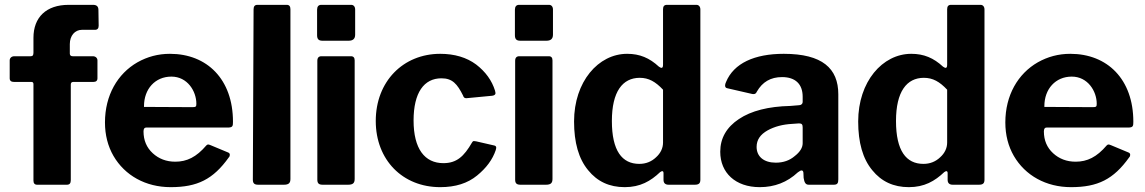

<svg xmlns="http://www.w3.org/2000/svg" viewBox="-20 -762 4722 792"><path d="M280 -530C272 -530 268 -534 268 -541V-580C268 -615 289 -639 318 -639H372C382 -639 387 -645 387 -656L386 -721C386 -735 379 -742 364 -742H263C171 -742 118 -691 118 -606V-545C118 -534 115 -530 106 -530H39C27 -530 20 -522 20 -513V-439C20 -429 26 -424 38 -424H110C115 -424 118 -421 118 -415V-17C118 -6 123 0 133 0H256C267 0 272 -6 272 -19V-413C272 -420 275 -424 282 -424H365C376 -424 382 -429 382 -439V-513C382 -522 375 -530 363 -530Z M572 -220C572 -231 576 -236 584 -236H924C940 -237 941 -243 941 -260C941 -435 834 -540 681 -540C632 -540 588 -528 547 -505C465 -458 413 -369 413 -257C413 -205 425 -159 448 -119C495 -38 581 10 684 10C794 10 859 -22 924 -113C927 -116 928 -120 928 -123C928 -128 926 -131 921 -133L849 -163C844 -165 841 -166 839 -166C836 -166 834 -165 831 -162C790 -114 751 -95 703 -95C666 -95 635 -107 610 -130C585 -153 572 -183 572 -220ZM574 -321C574 -322 574 -323 574 -324C574 -395 620 -446 687 -446C753 -446 790 -386 790 -334C790 -322 788 -320 773 -320Z M1178 -724C1178 -736 1173 -742 1163 -742H1042C1031 -742 1026 -736 1026 -723L1023 -21C1023 -6 1029 0 1045 0H1151C1171 0 1178 -7 1178 -24Z M1445 -723C1445 -735 1438 -742 1429 -742H1305C1294 -742 1288 -735 1288 -722V-617C1288 -601 1294 -594 1310 -594H1418C1436 -594 1445 -602 1445 -619ZM1443 -513C1443 -524 1438 -530 1428 -530H1306C1295 -530 1289 -524 1289 -511V-21C1289 -6 1295 0 1311 0H1416C1436 0 1443 -7 1443 -24Z M1796 -540C1643 -540 1530 -426 1530 -263C1530 -102 1641 10 1796 10C1859 10 1909 -6 1948 -38C1986 -69 2012 -104 2025 -143L2027 -152C2027 -158 2024 -161 2018 -162L1944 -179C1941 -179 1938 -180 1936 -180C1934 -180 1931 -181 1927 -174C1894 -117 1864 -89 1809 -89C1732 -89 1686 -148 1686 -265C1686 -380 1729 -439 1801 -439C1846 -439 1866 -416 1890 -368C1892 -361 1896 -357 1902 -357H1905L2010 -367C2019 -368 2024 -372 2024 -378C2024 -379 2023 -383 2022 -388C2009 -430 1983 -466 1944 -496C1905 -525 1855 -540 1796 -540Z M2261 -723C2261 -735 2254 -742 2245 -742H2121C2110 -742 2104 -735 2104 -722V-617C2104 -601 2110 -594 2126 -594H2234C2252 -594 2261 -602 2261 -619ZM2259 -513C2259 -524 2254 -530 2244 -530H2122C2111 -530 2105 -524 2105 -511V-21C2105 -6 2111 0 2127 0H2232C2252 0 2259 -7 2259 -24Z M2846 0C2863 0 2869 -6 2869 -21V-723C2869 -735 2862 -742 2853 -742H2731C2720 -742 2715 -736 2715 -724V-495C2715 -486 2713 -482 2708 -482C2706 -482 2703 -484 2698 -487C2659 -523 2619 -540 2567 -540C2448 -540 2348 -425 2348 -261C2348 -174 2367 -107 2406 -60C2444 -13 2494 10 2557 10C2621 10 2664 -15 2703 -52C2707 -55 2710 -56 2712 -56C2715 -56 2717 -53 2717 -48V-20C2717 -7 2724 0 2738 0ZM2715 -174C2715 -151 2705 -130 2686 -113C2667 -95 2644 -86 2617 -86C2546 -86 2504 -140 2504 -263C2504 -384 2548 -441 2619 -441C2656 -441 2684 -425 2715 -392Z M3271 -51C3278 -56 3283 -59 3286 -59C3291 -59 3293 -56 3294 -50L3295 -28C3298 -9 3303 0 3316 0H3419C3434 0 3438 -6 3438 -22V-373C3438 -480 3372 -540 3213 -540C3092 -540 3007 -501 2975 -424C2972 -418 2971 -413 2971 -409C2971 -403 2974 -399 2980 -398L3080 -375C3083 -374 3086 -374 3089 -374C3095 -374 3099 -377 3102 -384C3125 -424 3159 -444 3206 -444C3261 -444 3291 -415 3291 -363V-342C3291 -333 3284 -328 3276 -328L3240 -325C3150 -323 3079 -305 3028 -271C2977 -237 2951 -192 2951 -136C2951 -49 3014 10 3114 10C3175 10 3227 -10 3271 -51ZM3291 -171C3291 -153 3280 -135 3258 -118C3237 -100 3211 -91 3180 -91C3131 -91 3101 -116 3101 -156C3101 -185 3116 -207 3146 -224C3175 -240 3209 -249 3248 -251L3276 -253C3288 -253 3291 -248 3291 -236Z M4018 0C4035 0 4041 -6 4041 -21V-723C4041 -735 4034 -742 4025 -742H3903C3892 -742 3887 -736 3887 -724V-495C3887 -486 3885 -482 3880 -482C3878 -482 3875 -484 3870 -487C3831 -523 3791 -540 3739 -540C3620 -540 3520 -425 3520 -261C3520 -174 3539 -107 3578 -60C3616 -13 3666 10 3729 10C3793 10 3836 -15 3875 -52C3879 -55 3882 -56 3884 -56C3887 -56 3889 -53 3889 -48V-20C3889 -7 3896 0 3910 0ZM3887 -174C3887 -151 3877 -130 3858 -113C3839 -95 3816 -86 3789 -86C3718 -86 3676 -140 3676 -263C3676 -384 3720 -441 3791 -441C3828 -441 3856 -425 3887 -392Z M4286 -220C4286 -231 4290 -236 4298 -236H4638C4654 -237 4655 -243 4655 -260C4655 -435 4548 -540 4395 -540C4346 -540 4302 -528 4261 -505C4179 -458 4127 -369 4127 -257C4127 -205 4139 -159 4162 -119C4209 -38 4295 10 4398 10C4508 10 4573 -22 4638 -113C4641 -116 4642 -120 4642 -123C4642 -128 4640 -131 4635 -133L4563 -163C4558 -165 4555 -166 4553 -166C4550 -166 4548 -165 4545 -162C4504 -114 4465 -95 4417 -95C4380 -95 4349 -107 4324 -130C4299 -153 4286 -183 4286 -220ZM4288 -321C4288 -322 4288 -323 4288 -324C4288 -395 4334 -446 4401 -446C4467 -446 4504 -386 4504 -334C4504 -322 4502 -320 4487 -320Z"/></svg>

Font: Libre Franklin
Style: Bold
Weight: 700
Designer: Pablo Impallari, Rodrigo Fuenzalida
Foundry: Impallari Type
Version: Version 1.002; ttfautohint (v1.5)